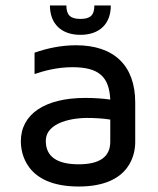

<svg xmlns="http://www.w3.org/2000/svg" viewBox="-20 -672 577 700"><path d="M273 -545C343 -545 384 -585 384 -652H324C324 -617 310 -603 273 -603C237 -603 222 -617 222 -652H162C162 -585 204 -545 273 -545ZM257 -507C203 -507 152 -496 106 -480V-402C138 -413 187 -427 244 -427C342 -427 378 -391 382 -309C353 -313 323 -315 291 -315C144 -315 56 -256 56 -157C56 -118 71 8 267 8C459 8 473 -116 473 -154V-298C473 -433 396 -507 257 -507ZM382 -155C382 -100 343 -73 267 -73C188 -73 147 -101 147 -158C147 -229 252 -242 295 -242C328 -242 358 -240 382 -236V-155Z"/></svg>

Font: Maven Pro
Style: Medium
Weight: 500
Designer: Joe Prince
Foundry: Joe Prince
Version: Version 1.003